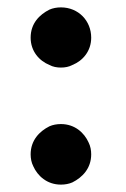

<svg xmlns="http://www.w3.org/2000/svg" viewBox="-20 -480 342 520"><path d="M63 -378C63 -341.1 86.4 -315.1 114 -304C123 -299 134 -297 145 -297C156 -297 167 -299 176 -304C203.6 -315 227 -341 227 -378C227 -423.9 192.2 -460 145 -460C134 -460 123 -458 114 -454C87.1 -440.5 63 -416.8 63 -378ZM63 -62C63 -51 65 -40 70 -30C81.5 -4.1 106.9 20 145 20C156 20 167 18 176 14C203 0.5 227 -23.9 227 -62C227 -73 225 -84 220 -94C208.5 -119.9 183.1 -144 145 -144C134 -144 123 -142 114 -138C87 -124.5 63 -100.1 63 -62Z"/></svg>

Font: fbb
Style: Bold
Weight: 400
Designer: David J. Perry, Michael Sharpe
Version: Version 1.045